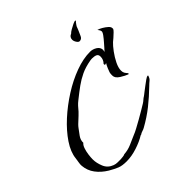

<svg xmlns="http://www.w3.org/2000/svg" viewBox="-191 -783 937 937"><g transform="rotate(-45 277.5 -315.0)"><path d="M158 17Q127 17 108.5 9.5Q90 2 64 -13Q31 -33 10.5 -60.5Q-10 -88 -13 -123Q-14 -133 -11.5 -146Q-9 -159 -8 -169Q-4 -209 25.5 -253Q55 -297 100.5 -338.5Q146 -380 199.5 -414Q253 -448 307.5 -468Q362 -488 409 -488Q427 -488 443.5 -478Q460 -468 461 -450Q461 -447 459 -437Q461 -440 464.5 -444Q468 -448 472 -452Q478 -459 489.5 -472Q501 -485 511 -498.5Q521 -512 520 -519Q520 -523 516 -529Q512 -535 510 -538Q521 -535 534.5 -527Q548 -519 558 -510Q568 -501 568 -492V-487Q567 -483 557.5 -473.5Q548 -464 537.5 -455Q527 -446 522 -442Q509 -430 492 -407Q475 -384 463 -359.5Q451 -335 451 -316Q451 -305 455 -298Q459 -291 469 -280H465V-277Q448 -283 426 -297Q404 -311 404 -328V-334Q404 -339 404.5 -342.5Q405 -346 406 -350Q407 -354 413.5 -369.5Q420 -385 426 -394Q424 -393 421.5 -392Q419 -391 415 -391L414 -399Q429 -414 429 -435Q429 -449 419 -453.5Q409 -458 392 -458Q389 -458 386 -457.5Q383 -457 381 -457Q341 -450 312.5 -436.5Q284 -423 258.5 -404.5Q233 -386 203 -362Q190 -352 181.5 -342.5Q173 -333 163 -321Q156 -314 149 -307Q142 -300 134 -293Q126 -286 118.5 -278.5Q111 -271 106 -264Q96 -251 83.5 -233.5Q71 -216 72 -197Q63 -190 57.5 -174Q52 -158 49.5 -139.5Q47 -121 47 -107Q47 -82 58.5 -54Q70 -26 100 -15Q111 -11 123 -11Q135 -11 145 -11Q149 -11 160.5 -12.5Q172 -14 173 -16Q201 -18 225 -28.5Q249 -39 274 -50Q285 -54 303.5 -64Q322 -74 343.5 -86Q365 -98 384 -109.5Q403 -121 413 -127Q421 -132 427.5 -138Q434 -144 441 -148Q444 -150 448.5 -153.5Q453 -157 458 -161Q464 -166 470.5 -170.5Q477 -175 483 -180Q496 -190 507.5 -198Q519 -206 525 -207V-206H528Q524 -190 514.5 -182.5Q505 -175 495 -165Q457 -128 418 -97Q379 -66 332 -40Q325 -36 316.5 -33.5Q308 -31 300 -26V-25H296Q269 -8 230.5 4.5Q192 17 158 17ZM410 -560Q403 -560 396 -570.5Q389 -581 389 -591Q389 -609 407 -616Q411 -621 423 -628Q435 -635 447.5 -641Q460 -647 466 -647V-645L468 -644Q467 -643 465.5 -641.5Q464 -640 462 -638L454 -627Q450 -622 447 -612L443 -602Q437 -588 430.5 -574Q424 -560 410 -560Z"/></g></svg>

Font: Qwitcher Grypen
Style: Bold
Weight: 700
Designer: Robert E. Leuschke
Foundry: Robert E. Leuschke
Version: Version 1.100; ttfautohint (v1.8.3)